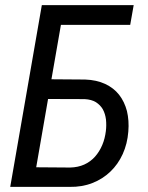

<svg xmlns="http://www.w3.org/2000/svg" viewBox="-20 -731 578 751"><path d="M218.3 -633.8H489.3L502.9 -710.9H143.6L20 0H252C284.7 0.5 314.5 -4.4 341.3 -15.1C368.2 -25.4 391.6 -40.5 411.6 -59.6C431.6 -78.6 447.8 -101.6 460 -128.4C472.2 -155.3 479.5 -184.6 481.9 -216.3C484.4 -245.1 482.4 -271.5 476.6 -296.4C470.2 -320.8 460 -342.3 445.8 -360.4C431.6 -378.4 413.1 -392.6 391.1 -402.8C368.7 -413.1 342.8 -418.9 313 -419.9L181.2 -420.9ZM121.6 -76.7 168 -343.8 311 -343.3C329.1 -342.3 343.8 -338.4 355.5 -331.1C366.7 -323.7 376 -314.5 382.3 -303.2C388.7 -291.5 392.6 -278.3 394.5 -263.7C396 -248.5 396 -233.4 394 -217.8C391.6 -198.7 387.2 -180.7 379.9 -163.6C372.6 -146.5 363.3 -131.3 351.6 -118.2C339.8 -105 325.7 -94.7 309.6 -87.4C293.5 -80.1 274.9 -76.2 254.4 -75.7Z"/></svg>

Font: Roboto Condensed
Style: Italic
Weight: 400
Designer: Google
Version: Version 1.000;PS 001.000;hotconv 1.0.88;makeotf.lib2.5.64775